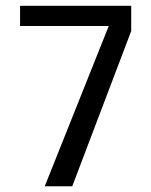

<svg xmlns="http://www.w3.org/2000/svg" viewBox="-20 -648 526 668"><path d="M436.5 -540V-627.9H49.8V-557.6H358.4L135.7 0H231.4Z"/></svg>

Font: Namkio Khamti
Style: Regular
Weight: 400
Designer: Debbi Hosken
Foundry: SIL International
Version: Version 3.917